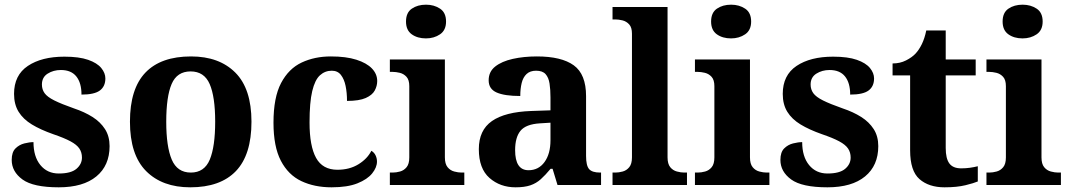

<svg xmlns="http://www.w3.org/2000/svg" viewBox="-20 -790 4568 820"><path d="M231 10Q122 10 76 -23.5Q30 -57 30 -107Q30 -140 46 -156Q62 -172 84 -177.5Q106 -183 123 -183Q123 -121 152.5 -85Q182 -49 231 -49Q283 -49 306.5 -69Q330 -89 330 -117Q330 -139 319 -155.5Q308 -172 281 -186.5Q254 -201 207 -217Q153 -236 116 -258.5Q79 -281 59.5 -312.5Q40 -344 40 -389Q40 -469 99 -508.5Q158 -548 255 -548Q318 -548 356.5 -534.5Q395 -521 412.5 -499.5Q430 -478 430 -455Q430 -421 406.5 -403.5Q383 -386 328 -386Q328 -436 306 -463.5Q284 -491 240 -491Q208 -491 183.5 -475.5Q159 -460 159 -429Q159 -408 170.5 -392Q182 -376 212 -361Q242 -346 296 -327Q341 -312 375 -290.5Q409 -269 428.5 -238.5Q448 -208 448 -166Q448 -83 391.5 -36.5Q335 10 231 10Z M792.6 10Q673 10 604 -59.3Q535 -128.7 535 -270.3Q535 -411 601.1 -480Q667.2 -549 796 -549Q916 -549 985 -480Q1054 -411 1054 -270.3Q1054 -128.7 987.5 -59.3Q921 10 792.6 10ZM795 -53Q853 -53 876 -108.5Q899 -164 899 -270.5Q899 -377 875.5 -431Q852 -485 794 -485Q736 -485 713 -431.2Q690 -377.5 690 -270Q690 -164 713.5 -108.5Q737 -53 795 -53Z M1396 10Q1323 10 1267 -16.5Q1211 -43 1179.5 -103.5Q1148 -164 1148 -266Q1148 -374 1180.5 -435.5Q1213 -497 1268.5 -523Q1324 -549 1393 -549Q1458 -549 1502 -535Q1546 -521 1568.5 -497.5Q1591 -474 1591 -444Q1591 -423 1580.5 -403.5Q1570 -384 1542 -371.5Q1514 -359 1462 -359Q1462 -394 1456 -423Q1450 -452 1436 -470Q1422 -488 1397 -488Q1368 -488 1346.5 -468.5Q1325 -449 1313.5 -401Q1302 -353 1302 -267Q1302 -166 1330 -115.5Q1358 -65 1421 -65Q1473 -65 1511 -88.5Q1549 -112 1566 -146Q1578 -139 1584 -126.5Q1590 -114 1590 -100Q1590 -75 1569.5 -49.5Q1549 -24 1506.5 -7Q1464 10 1396 10Z M1645 0V-53H1657Q1672 -53 1688.5 -57.5Q1705 -62 1716.5 -75.9Q1728 -89.8 1728 -117.7V-422Q1728 -448.9 1716 -462Q1704 -475 1687.5 -479Q1671 -483 1657 -483H1645V-536H1880V-118Q1880 -90 1891.5 -76Q1903 -62 1920 -57.5Q1937 -53 1951 -53H1963V0ZM1799.1 -626Q1763 -626 1738.5 -643.5Q1714 -661 1714 -698Q1714 -736 1738.8 -753Q1763.5 -770 1799.5 -770Q1834 -770 1859.5 -753Q1885 -736 1885 -698Q1885 -661 1859.4 -643.5Q1833.8 -626 1799.1 -626Z M2182 10Q2116 10 2070.5 -30Q2025 -70 2025 -153Q2025 -234 2081 -273Q2137 -312 2249 -316L2331 -318.8V-374Q2331 -407.6 2327 -433.3Q2323 -459 2310 -473.5Q2297 -488 2269.5 -488Q2244 -488 2229 -474Q2214 -460 2208 -435.5Q2202 -411 2202 -380Q2135 -380 2101 -395Q2067 -410 2067 -447Q2067 -483.8 2095 -505.9Q2123 -528 2169.9 -538.5Q2216.8 -549 2272.8 -549Q2378 -549 2430.5 -511Q2483 -473 2483 -379.3V-124Q2483 -82.6 2496 -67.8Q2509 -53 2543 -53H2547V0H2361L2340 -69H2331.4Q2309 -42 2289.5 -24.5Q2270 -7 2245 1.5Q2220 10 2182 10ZM2237.2 -63Q2280.2 -63 2305.6 -98Q2331 -133 2331 -191V-266L2285.8 -263.2Q2225.9 -259.5 2202.9 -231.4Q2180 -203.3 2180 -148.8Q2180 -63 2237.2 -63Z M2596 0V-53H2608Q2623 -53 2639.5 -57.5Q2656 -62 2667.5 -76Q2679 -90 2679 -118V-646Q2679 -673 2667 -686Q2655 -699 2638.5 -703Q2622 -707 2608 -707H2596V-760H2831V-118Q2831 -90 2842.5 -76Q2854 -62 2871 -57.5Q2888 -53 2902 -53H2914V0Z M2948 0V-53H2960Q2975 -53 2991.5 -57.5Q3008 -62 3019.5 -75.9Q3031 -89.8 3031 -117.7V-422Q3031 -448.9 3019 -462Q3007 -475 2990.5 -479Q2974 -483 2960 -483H2948V-536H3183V-118Q3183 -90 3194.5 -76Q3206 -62 3223 -57.5Q3240 -53 3254 -53H3266V0ZM3102.1 -626Q3066 -626 3041.5 -643.5Q3017 -661 3017 -698Q3017 -736 3041.8 -753Q3066.5 -770 3102.5 -770Q3137 -770 3162.5 -753Q3188 -736 3188 -698Q3188 -661 3162.4 -643.5Q3136.8 -626 3102.1 -626Z M3514 10Q3405 10 3359 -23.5Q3313 -57 3313 -107Q3313 -140 3329 -156Q3345 -172 3367 -177.5Q3389 -183 3406 -183Q3406 -121 3435.5 -85Q3465 -49 3514 -49Q3566 -49 3589.5 -69Q3613 -89 3613 -117Q3613 -139 3602 -155.5Q3591 -172 3564 -186.5Q3537 -201 3490 -217Q3436 -236 3399 -258.5Q3362 -281 3342.5 -312.5Q3323 -344 3323 -389Q3323 -469 3382 -508.5Q3441 -548 3538 -548Q3601 -548 3639.5 -534.5Q3678 -521 3695.5 -499.5Q3713 -478 3713 -455Q3713 -421 3689.5 -403.5Q3666 -386 3611 -386Q3611 -436 3589 -463.5Q3567 -491 3523 -491Q3491 -491 3466.5 -475.5Q3442 -460 3442 -429Q3442 -408 3453.5 -392Q3465 -376 3495 -361Q3525 -346 3579 -327Q3624 -312 3658 -290.5Q3692 -269 3711.5 -238.5Q3731 -208 3731 -166Q3731 -83 3674.5 -36.5Q3618 10 3514 10Z M4014 10Q3947 10 3907 -25Q3867 -60 3867 -148V-468H3792V-519Q3824 -519 3849.5 -532Q3875 -545 3890 -561Q3905 -577 3917 -601.5Q3929 -626 3936 -660H4019V-536H4147V-468H4019V-158Q4019 -113 4034.5 -92Q4050 -71 4085 -71Q4105 -71 4122.5 -73.5Q4140 -76 4156 -80V-15Q4140 -8 4103.5 1Q4067 10 4014 10Z M4193 0V-53H4205Q4220 -53 4236.5 -57.5Q4253 -62 4264.5 -75.9Q4276 -89.8 4276 -117.7V-422Q4276 -448.9 4264 -462Q4252 -475 4235.5 -479Q4219 -483 4205 -483H4193V-536H4428V-118Q4428 -90 4439.5 -76Q4451 -62 4468 -57.5Q4485 -53 4499 -53H4511V0ZM4347.1 -626Q4311 -626 4286.5 -643.5Q4262 -661 4262 -698Q4262 -736 4286.8 -753Q4311.5 -770 4347.5 -770Q4382 -770 4407.5 -753Q4433 -736 4433 -698Q4433 -661 4407.4 -643.5Q4381.8 -626 4347.1 -626Z"/></svg>

Font: Noto Serif NP Hmong
Style: Regular
Weight: 400
Designer: Dalton Maag Ltd
Foundry: Dalton Maag Ltd
Version: Version 1.001